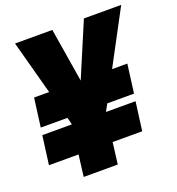

<svg xmlns="http://www.w3.org/2000/svg" viewBox="-139 -893 928 1006"><g transform="rotate(-20 324.5 -390.0)"><path d="M54 -480H138L57 -780H265L314 -480L441 -780H649L489 -480H574L553 -320H404L382 -280H547L526 -120H361L346 0H156L171 -120H6L27 -280H192L182 -320H33Z"/></g></svg>

Font: Tanohe Sans Black
Style: Italic
Weight: 900
Designer: Village Type and Design LLC & Cristiano Sobral
Foundry: Cooper Hewitt Smithsonian Design Museum
Version: Version 1.00;January 12, 2020;FontCreator 12.0.0.2547 64-bit